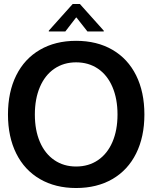

<svg xmlns="http://www.w3.org/2000/svg" viewBox="-20 -931 765 964"><path d="M20 -356Q20 -469 61.5 -552.5Q103 -636 180.5 -681Q258 -726 362 -726Q467 -726 544.5 -681Q622 -636 663.5 -552.5Q705 -469 705 -356Q705 -244 663.5 -160.5Q622 -77 544.5 -32Q467 13 362 13Q258 13 180.5 -32Q103 -77 61.5 -160.5Q20 -244 20 -356ZM362 -95Q425 -95 472 -127Q519 -159 544.5 -218Q570 -277 570 -356Q570 -435 544.5 -494.5Q519 -554 472 -586Q425 -618 362 -618Q300 -618 253 -586Q206 -554 180.5 -494.5Q155 -435 155 -356Q155 -277 180.5 -218Q206 -159 253 -127Q300 -95 362 -95ZM419 -773 364 -843H362L308 -773H225V-777L345 -911H381L501 -777V-773Z"/></svg>

Font: Non Bureau Medium
Style: Regular
Weight: 500
Designer: Jona Saucedo
Foundry: Non Foundry
Version: Version 1.000; ttfautohint (v1.8.4)